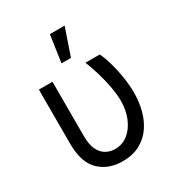

<svg xmlns="http://www.w3.org/2000/svg" viewBox="-184 -894 953 1025"><g transform="rotate(-30 292.5 -381.5)"><path d="M309.7 -606.5H251.4L275.6 -772.7H366.5ZM274.1 9.9Q186.8 9.9 131.7 -43.3Q76.7 -96.6 76.7 -211.6V-545.5H160.5V-210.2Q160.5 -157 176.3 -125.5Q192.1 -94.1 217.5 -80.4Q242.9 -66.8 271.3 -66.8Q316.8 -66.8 351.7 -94.8Q386.7 -122.9 406.4 -170.5Q426.1 -218 426.1 -277Q425.4 -317.5 416.7 -364.3Q408 -411.2 394 -458.1Q380 -505 363.6 -545.5H451.7Q466.6 -515.6 479.6 -470.9Q492.5 -426.1 500.5 -375.4Q508.5 -324.6 508.5 -277Q508.5 -221.2 495 -169.6Q481.5 -117.9 453.1 -77.6Q424.7 -37.3 380.3 -13.7Q335.9 9.9 274.1 9.9Z"/></g></svg>

Font: Linik Sans
Style: Regular
Weight: 400
Designer: Rasmus Andersson (font), Marc Monis (original base), Kil Hyung-jin (Pretendard portions), Cristiano Sobral (main changes
Foundry: rsms
Version: Version 3.018;May 31, 2022;FontCreator 14.0.0.2814 64-bit; t